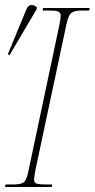

<svg xmlns="http://www.w3.org/2000/svg" viewBox="-38 -746 378 766"><path d="M-18 0 -16 -10H14Q43 -10 55 -17.5Q67 -25 74 -57L199 -647Q202 -661 203 -669.5Q204 -678 204 -684Q204 -696 194 -700Q184 -704 161 -704H132L134 -714H320L318 -704H288Q260 -704 247.5 -695Q235 -686 227 -649L103 -66Q101 -56 99.5 -45Q98 -34 98 -29Q98 -16 109.5 -13Q121 -10 143 -10H170L168 0ZM0 -526 -7 -529 67 -708Q75 -726 87 -726Q99 -726 109 -717L108 -709Z"/></svg>

Font: Noto Serif Display ExtraCondensed Thin
Style: Italic
Weight: 100
Width: 2
Italic angle: -12°
Designer: Monotype Design Team
Foundry: Monotype Imaging Inc.
Version: Version 2.009